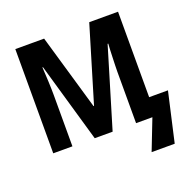

<svg xmlns="http://www.w3.org/2000/svg" viewBox="-156 -870 1238 1236"><g transform="rotate(-20 463.5 -252.5)"><path d="M361.3 0 204.6 -543.5H200.7Q202.1 -521 203.6 -494.1Q205.1 -467.3 206.3 -440.2Q207.5 -413.1 208 -389.6Q208.5 -366.2 208.5 -350.1V0H77.1V-713.9H274.4L424.8 -196.8H428.2L583.5 -713.9H780.8V-128.4H909.7L833 209.5H674.8L756.3 0H644.5V-353.5Q644.5 -371.6 645.3 -396Q646 -420.4 647 -447.3Q647.9 -474.1 648.9 -499Q649.9 -523.9 651.4 -542.5H647L483.9 0Z"/></g></svg>

Font: Open Sans SemiCondensed
Style: Bold
Weight: 700
Width: 4
Designer: Monotype Design Team
Foundry: Monotype Imaging Inc.
Version: Version 3.003